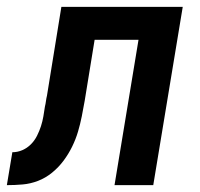

<svg xmlns="http://www.w3.org/2000/svg" viewBox="-62 -540 582 560"><path d="M-42 0 -26 -96Q-11 -96 3 -102Q17 -108 28 -119Q39 -130 46 -144Q53 -158 57.5 -172Q62 -186 64.5 -200.5Q67 -215 69 -229Q71 -237 72 -245Q73 -253 75 -261L117 -520H471L385 0H272L342 -424H214L185 -246Q181 -223 176.5 -200.5Q172 -178 165.5 -156Q159 -134 148.5 -112.5Q138 -91 123.5 -71.5Q109 -52 90 -36.5Q71 -21 49 -12.5Q27 -4 4 -2Q-19 0 -42 0Z"/></svg>

Font: Iosevka SS04
Style: Bold Italic
Weight: 700
Italic angle: -9°
Monospace: yes
Designer: Belleve Invis
Foundry: Belleve Invis
Version: Version 19.0.0; ttfautohint (v1.8.4)